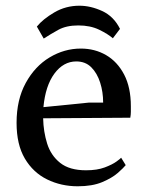

<svg xmlns="http://www.w3.org/2000/svg" viewBox="-20 -637 513 672"><path d="M252 15Q194 15 145 -9Q96 -33 67 -82Q38 -131 38 -207Q38 -288 70 -346.5Q102 -405 153.5 -436Q205 -467 263 -467Q312 -467 351.5 -444Q391 -421 414.5 -376Q438 -331 438 -265Q438 -255 438 -245.5Q438 -236 436 -225L131 -223Q132 -176 145 -134.5Q158 -93 190.5 -67Q223 -41 281 -41Q320 -41 346.5 -51Q373 -61 387.5 -71.5Q402 -82 404 -85L420 -59Q412 -49 392 -31.5Q372 -14 337.5 0.5Q303 15 252 15ZM247 -422Q202 -422 170.5 -379.5Q139 -337 132 -262L292 -278H341Q341 -315 330.5 -348Q320 -381 299.5 -401.5Q279 -422 247 -422ZM133 -502 109 -544Q130 -570 170 -593.5Q210 -617 258 -617Q297 -617 337.5 -598.5Q378 -580 400 -536L375 -503Q358 -518 327 -533Q296 -548 254 -548Q212 -548 184 -532.5Q156 -517 133 -502Z"/></svg>

Font: Maname
Style: Regular
Weight: 400
Designer: Pathum Egodawatta
Foundry: mooniak
Version: Version 1.000; ttfautohint (v1.8.4.7-5d5b)